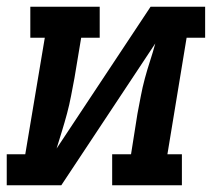

<svg xmlns="http://www.w3.org/2000/svg" viewBox="-27 -550 647 570"><path d="M-7 0V-92H48L106 -438H63V-530H269V-438H214L194 -318Q189 -292 184 -265.5Q179 -239 172 -213Q165 -187 157 -161Q149 -135 141 -109L420 -530H582V-438H527L470 -92H513V0H306V-92H362L381 -212Q386 -238 391 -264.5Q396 -291 403 -317Q410 -343 418.5 -369Q427 -395 434 -421L155 0Z"/></svg>

Font: Iosevka Curly Slab SmBdExObl
Style: Regular
Weight: 600
Width: 7
Italic angle: -9°
Monospace: yes
Designer: Belleve Invis
Foundry: Belleve Invis
Version: Version 11.1.0; ttfautohint (v1.8.3)